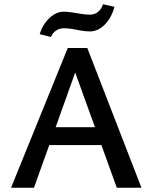

<svg xmlns="http://www.w3.org/2000/svg" viewBox="-20 -884 718 904"><path d="M530 0 313 -601H355L140 0H32L299 -658H391L646 0ZM150 -201 181 -285H469L514 -201ZM220 -710 167 -723Q176 -754 194 -778Q212 -802 234 -815.5Q256 -829 281 -829Q299 -829 320 -825.5Q341 -822 363 -818.5Q385 -815 404 -815Q425 -815 441.5 -828Q458 -841 465 -864L519 -852Q505 -800 473 -768Q441 -736 404 -736Q383 -736 361.5 -740Q340 -744 320 -747.5Q300 -751 281 -751Q261 -751 244.5 -740.5Q228 -730 220 -710Z"/></svg>

Font: Ysabeau Office SemiBold
Style: Regular
Weight: 600
Designer: Christian Thalmann (Catharsis Fonts)
Version: Version 2.001;gftools[0.9.30]; featfreeze: tnum,lnum,ss02